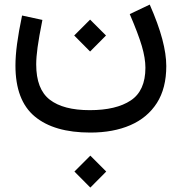

<svg xmlns="http://www.w3.org/2000/svg" viewBox="-20 -365 802 849"><path d="M309.1 393.6 379.4 323.2 449.7 393.6 379.4 464.4ZM308.1 -208 378.4 -278.3 448.7 -208 378.4 -137.2ZM553.7 -302.7 642.1 -344.7Q679.7 -259.3 697.5 -192.4Q715.3 -125.5 715.3 -72.8Q715.3 25.4 673.6 90.6Q631.8 155.8 556.4 188.5Q481 221.2 379.4 221.2Q219.2 221.2 133.8 150.1Q48.3 79.1 48.3 -75.2Q48.3 -117.2 55.4 -170.9Q62.5 -224.6 77.6 -296.4L167.5 -276.9Q152.3 -200.7 146.2 -156.2Q140.1 -111.8 140.1 -80.1Q140.1 29.3 200 75.7Q259.8 122.1 377 122.1Q493.7 122.1 558.3 79.1Q623 36.1 623 -65.4Q623 -107.4 607.2 -161.4Q591.3 -215.3 553.7 -302.7Z"/></svg>

Font: Estedad-FD Medium
Style: Regular
Weight: 500
Designer: Amin Abedi
Version: Version 7.3